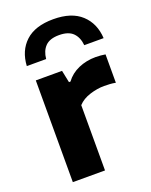

<svg xmlns="http://www.w3.org/2000/svg" viewBox="-150 -889 765 970"><g transform="rotate(-20 232.5 -404.0)"><path d="M70 0V-547H211L224.5 -481.5H232.5Q259 -517.5 301.5 -536Q344 -554.5 394 -554.5Q408 -554.5 421.2 -553.2Q434.5 -552 446 -550V-397.5Q431.5 -400.5 415 -401.5Q398.5 -402.5 384 -402.5Q347.5 -402.5 307.5 -390Q267.5 -377.5 243 -351V0ZM52 -630.5Q56.5 -711.5 108.2 -759.5Q160 -807.5 258 -807.5Q356 -807.5 408.2 -759.2Q460.5 -711 465 -630.5H361Q357 -673 332.8 -697.5Q308.5 -722 258 -722Q208 -722 184 -697.5Q160 -673 156 -630.5Z"/></g></svg>

Font: Encode Sans Expanded Expanded
Style: Bold
Weight: 700
Width: 7
Designer: Multiple Designers
Foundry: Impallari Type
Version: Version 3.000; ttfautohint (v1.8.3) -l 8 -r 50 -G 200 -x 14 